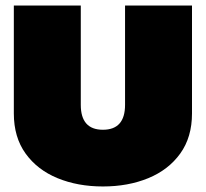

<svg xmlns="http://www.w3.org/2000/svg" viewBox="-20 -664 744 694"><path d="M352 10Q261 10 188 -20Q115 -50 72.5 -109Q30 -168 30 -254V-644H272V-285Q272 -195 352 -195Q432 -195 432 -285V-644H674V-254Q674 -168 631.5 -109Q589 -50 516 -20Q443 10 352 10Z"/></svg>

Font: Boz Display
Style: Regular
Weight: 900
Version: Version 2.000; ttfautohint (v1.8.3)